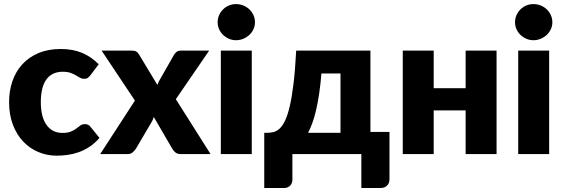

<svg xmlns="http://www.w3.org/2000/svg" viewBox="-20 -772 2828 962"><path d="M433.5 -395.5Q426.5 -387 420 -382Q413.5 -377 401.5 -377Q390 -377 380.8 -382.5Q371.5 -388 360 -394.8Q348.5 -401.5 333 -407Q317.5 -412.5 294.5 -412.5Q266 -412.5 245.2 -402Q224.5 -391.5 211 -372Q197.5 -352.5 191 -324.2Q184.5 -296 184.5 -260.5Q184.5 -186 213.2 -146Q242 -106 292.5 -106Q319.5 -106 335.2 -112.8Q351 -119.5 362 -127.8Q373 -136 382.2 -143Q391.5 -150 405.5 -150Q424 -150 433.5 -136.5L478.5 -81Q454.5 -53.5 428 -36.2Q401.5 -19 373.8 -9.2Q346 0.5 318 4.2Q290 8 263.5 8Q216 8 172.8 -10Q129.5 -28 96.8 -62.2Q64 -96.5 44.8 -146.5Q25.5 -196.5 25.5 -260.5Q25.5 -316.5 42.2 -365.2Q59 -414 91.8 -449.8Q124.5 -485.5 172.8 -506Q221 -526.5 284.5 -526.5Q345.5 -526.5 391.5 -507Q437.5 -487.5 474.5 -450Z M1035 0H886Q869.5 0 859.2 -8Q849 -16 843 -27L750.5 -186Q748 -177.5 744.5 -170Q741 -162.5 737 -156L661 -27Q654 -17 644.5 -8.5Q635 0 620 0H482L656 -268L489 -518.5H638Q654.5 -518.5 662.2 -514.2Q670 -510 676 -500L768.5 -346.5Q771.5 -355.5 776 -364.2Q780.5 -373 786 -382L852 -497.5Q859 -508.5 866.8 -513.5Q874.5 -518.5 886 -518.5H1028L861 -275Z M1257.5 -660.5Q1257.5 -642 1250 -625.8Q1242.5 -609.5 1229.5 -597.2Q1216.5 -585 1199.2 -577.8Q1182 -570.5 1162.5 -570.5Q1143.5 -570.5 1127 -577.8Q1110.5 -585 1097.8 -597.2Q1085 -609.5 1077.8 -625.8Q1070.5 -642 1070.5 -660.5Q1070.5 -679.5 1077.8 -696Q1085 -712.5 1097.8 -725Q1110.5 -737.5 1127 -744.5Q1143.5 -751.5 1162.5 -751.5Q1182 -751.5 1199.2 -744.5Q1216.5 -737.5 1229.5 -725Q1242.5 -712.5 1250 -696Q1257.5 -679.5 1257.5 -660.5ZM1241.5 -518.5V0H1086.5V-518.5Z M1931.5 -111V126Q1931.5 146 1919.2 158Q1907 170 1888 170H1790.5V0H1445V128Q1445 136 1442.5 143.5Q1440 151 1434.8 157Q1429.5 163 1421.5 166.5Q1413.5 170 1402.5 170H1304V-106.5H1316.5Q1333.5 -106.5 1349.8 -110.2Q1366 -114 1380.8 -127.5Q1395.5 -141 1408.2 -167.5Q1421 -194 1431.8 -239.8Q1442.5 -285.5 1450.8 -353.8Q1459 -422 1464 -518.5H1836V-111ZM1686 -106.5V-404H1590.5Q1586 -349 1579.2 -303.5Q1572.5 -258 1564 -221.5Q1555.5 -185 1545.2 -156.5Q1535 -128 1523.5 -106.5Z M2468 -518.5V0H2313V-219H2153V0H1998V-518.5H2153V-330H2313V-518.5Z M2747.5 -660.5Q2747.5 -642 2740 -625.8Q2732.5 -609.5 2719.5 -597.2Q2706.5 -585 2689.2 -577.8Q2672 -570.5 2652.5 -570.5Q2633.5 -570.5 2617 -577.8Q2600.5 -585 2587.8 -597.2Q2575 -609.5 2567.8 -625.8Q2560.5 -642 2560.5 -660.5Q2560.5 -679.5 2567.8 -696Q2575 -712.5 2587.8 -725Q2600.5 -737.5 2617 -744.5Q2633.5 -751.5 2652.5 -751.5Q2672 -751.5 2689.2 -744.5Q2706.5 -737.5 2719.5 -725Q2732.5 -712.5 2740 -696Q2747.5 -679.5 2747.5 -660.5ZM2731.5 -518.5V0H2576.5V-518.5Z"/></svg>

Font: Lato
Style: Regular
Weight: 900
Designer: Lukasz Dziedzic with Adam Twardoch and Botio Nikoltchev
Foundry: tyPoland Lukasz Dziedzic
Version: Version 2.010; 2014-09-01; http://www.latofonts.com/; ttfaut